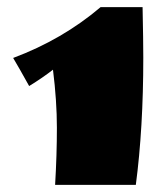

<svg xmlns="http://www.w3.org/2000/svg" viewBox="-20 -520 472 540"><path d="M383 -358Q383 -159 362 0H135Q140 -85 140 -160.5Q140 -236 129 -324Q101 -302 62 -278Q32 -332 17 -357Q156 -409 263 -500H381Q383 -406 383 -358Z"/></svg>

Font: Ruslan Display
Style: Regular
Weight: 400
Version: Version 1.000